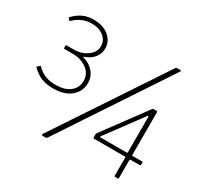

<svg xmlns="http://www.w3.org/2000/svg" viewBox="-157 -949 1196 1150"><g transform="rotate(30 441.0 -374.0)"><path d="M47 -692Q78 -724 110 -738Q142 -752 181 -752Q247 -752 287 -719Q327 -686 327 -636Q327 -600 305 -572.5Q283 -545 244 -531Q237 -528 237 -527Q237 -526 244 -524Q285 -513 313 -481Q341 -449 341 -404Q341 -348 297 -310.5Q253 -273 173 -273Q128 -273 94 -286.5Q60 -300 27 -332Q25 -334 25 -335.5Q25 -337 27 -339L41 -351Q45 -356 47 -351Q74 -323 105.5 -311Q137 -299 176 -299Q240 -299 276 -327.5Q312 -356 312 -402Q312 -454 270.5 -483Q229 -512 174 -512H117Q112 -512 112 -516V-532Q112 -537 117 -537H163Q220 -537 259 -565.5Q298 -594 298 -636Q298 -675 266 -700.5Q234 -726 183 -726Q116 -726 64 -676Q60 -670 54 -676L47 -685Q43 -688 47 -692ZM296 -4Q293 1 290 2.5Q287 4 281 4H265Q257 4 257 -2Q257 -5 260 -9L749 -745Q752 -750 761 -750H781Q790 -750 785 -742ZM761 -467H781Q786 -467 786 -461V-166Q786 -161 791 -161H855Q861 -161 861 -157V-141Q861 -135 855 -135H791Q786 -135 786 -129V-6Q786 0 780 0H762Q757 0 757 -6V-131Q757 -135 752 -135H540Q533 -135 533 -141V-160Q533 -167 538 -174L752 -464Q755 -467 761 -467ZM749 -161Q751 -161 753 -162Q755 -163 755 -165V-409Q755 -416 752 -416Q750 -416 746 -411L567 -169Q564 -165 565 -163Q566 -161 571 -161Z"/></g></svg>

Font: Libre Franklin Thin
Style: Regular
Weight: 250
Designer: Pablo Impallari, Rodrigo Fuenzalida
Foundry: Impallari Type
Version: Version 1.002; ttfautohint (v1.5)